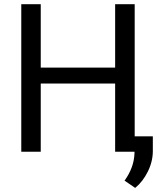

<svg xmlns="http://www.w3.org/2000/svg" viewBox="-20 -731 799 925"><path d="M628.9 -710.9H534.7V-405.3H176.3V-710.9H82.5V0H176.3V-328.6H534.7V0H627.9V7.3C626.5 52.7 610.8 96.7 580.1 139.2L631.3 174.3C655.8 154.3 676.3 127.9 692.4 95.2C708.5 62.5 716.3 29.3 716.3 -3.4V-74.2H628.9Z"/></svg>

Font: Roboto
Style: Regular
Weight: 400
Designer: Google
Version: Version 2.137; 2017